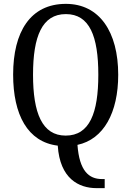

<svg xmlns="http://www.w3.org/2000/svg" viewBox="-20 -745 681 994"><path d="M480 229H522V182H508C440 182 391 140 381 5C517 -24 592 -162 592 -358C592 -580 495 -725 321 -725C137 -725 48 -580 48 -359C48 -151 123 -10 279 9C290 180 388 229 480 229ZM320 -43C198 -43 151 -160 151 -358C151 -557 198 -672 321 -672C444 -672 489 -557 489 -358C489 -160 444 -43 320 -43Z"/></svg>

Font: Noto Serif Myanmar Condensed
Style: Regular
Weight: 400
Width: 3
Designer: Ben Mitchell and the Monotype Design Team
Foundry: Monotype Imaging Inc.
Version: Version 2.106